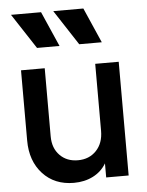

<svg xmlns="http://www.w3.org/2000/svg" viewBox="-56 -853 698 910"><g transform="rotate(-5 293.0 -397.5)"><path d="M140.1 -640.1 30.8 -807.1H173.8L247.1 -640.1ZM340.8 -640.1 231.9 -807.1H375L448.2 -640.1ZM258.8 12.2Q167 12.2 111.1 -48.6Q55.2 -109.4 55.2 -207V-541H168V-216.8Q168 -160.6 201.2 -126.7Q234.4 -92.8 287.1 -92.8Q340.8 -92.8 374.5 -128.2Q408.2 -163.6 408.2 -222.2V-541H520V0H413.1V-66.9Q390.6 -28.8 350.3 -8.3Q310.1 12.2 258.8 12.2Z"/></g></svg>

Font: Plus Jakarta Sans SemiBold
Style: Regular
Weight: 600
Designer: Gumpita Rahayu
Foundry: Tokotype
Version: Version 2.006